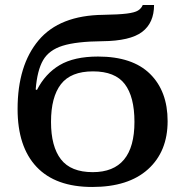

<svg xmlns="http://www.w3.org/2000/svg" viewBox="-20 -734 738 764"><path d="M50 -300Q50 -474 133.5 -573.5Q217 -673 391 -675Q453 -676 484.5 -680Q516 -684 529 -692Q542 -700 548 -714H593Q593 -643 545.5 -607Q498 -571 387 -570Q284 -569 229.5 -552Q175 -535 151.5 -494.5Q128 -454 122 -378L127 -376Q160 -441 217.5 -475Q275 -509 370 -509Q507 -509 577 -440Q647 -371 647 -252Q647 -131 569 -60.5Q491 10 347 10Q201 10 125.5 -70Q50 -150 50 -300ZM515 -249Q515 -349 476.5 -399.5Q438 -450 350 -450Q262 -450 222.5 -399Q183 -348 183 -249Q183 -151 222.5 -100Q262 -49 349 -49Q515 -49 515 -249Z"/></svg>

Font: Noto Serif NarrowSemiBold
Style: Regular
Weight: 600
Width: 4
Designer: Monotype Design Team
Foundry: Monotype Imaging Inc.
Version: Version 1.001